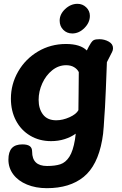

<svg xmlns="http://www.w3.org/2000/svg" viewBox="-20 -734 636 1004"><path d="M571 -482Q571 -471 566 -462Q545 -421 539 -409Q533 -244 529 -172L526 -128Q525 -114 522.5 -73Q520 -32 514 -1Q490 132 417.5 191Q345 250 225 250Q167 250 121 231Q75 212 49.5 178Q24 144 24 101Q24 60 42 40.5Q60 21 97 21Q123 21 135.5 30Q148 39 148 59Q148 134 226 134Q268 134 295.5 125Q323 116 342.5 86Q362 56 372 -4Q374 -16 376 -35Q351 -17 318 -6.5Q285 4 247 4Q186 4 138 -24.5Q90 -53 63.5 -103.5Q37 -154 37 -218Q37 -294 75 -360Q113 -426 179 -465Q245 -504 325 -504Q400 -504 434 -470Q445 -493 456 -510Q463 -521 472 -525Q481 -529 500 -529Q526 -529 548.5 -516.5Q571 -504 571 -482ZM274 -105Q308 -105 343.5 -121Q379 -137 390 -158Q390 -216 391 -246L392 -357Q384 -373 367 -383Q350 -393 326 -393Q286 -393 253 -366.5Q220 -340 201 -298Q182 -256 182 -212Q182 -165 205 -135Q228 -105 274 -105ZM292 -626Q292 -660 321 -687Q350 -714 385 -714Q412 -714 431 -695.5Q450 -677 450 -651Q450 -616 421.5 -587.5Q393 -559 358 -559Q330 -559 311 -578Q292 -597 292 -626Z"/></svg>

Font: Mali
Style: Bold Italic
Weight: 700
Italic angle: -10°
Version: Version 1.000; ttfautohint (v1.6)